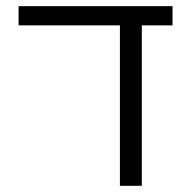

<svg xmlns="http://www.w3.org/2000/svg" viewBox="-20 -600 617 620"><path d="M537.1 -580.1V-518.1H438V0H367.2V-518.1H40V-580.1Z"/></svg>

Font: LT Superior
Style: Regular
Weight: 400
Designer: Daniel Lyons
Foundry: LyonsType
Version: Version 1.000